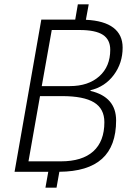

<svg xmlns="http://www.w3.org/2000/svg" viewBox="-20 -790 623 883"><path d="M514 -236Q514 -118 449 -59.5Q384 -1 253 0L240 73H189L202 0H47L170 -700H326L338 -770H388L375 -699Q459 -695 501.5 -662.5Q544 -630 544 -571Q544 -500 503.5 -445.5Q463 -391 396 -375V-372Q514 -344 514 -236ZM172 -394H301Q386 -394 436.5 -439Q487 -484 487 -561Q487 -608 453 -630Q419 -652 346 -652H218ZM460 -228Q460 -290 412.5 -319Q365 -348 265 -348H164L111 -48H260Q358 -48 409 -94Q460 -140 460 -228Z"/></svg>

Font: Sarabun ExtraLight
Style: Italic
Weight: 275
Italic angle: -10°
Designer: Suppakit Chalermlarp | Katatrad Co.,Ltd.
Foundry: Cadson Demak Co.,Ltd.
Version: Version 1.000; ttfautohint (v1.6)